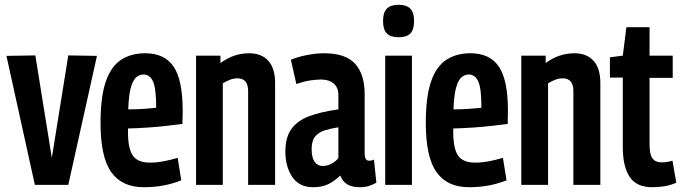

<svg xmlns="http://www.w3.org/2000/svg" viewBox="-20 -774 2852 804"><path d="M126 0 7 -540 128 -542 197 -113 266 -542 386 -540 266 0Z M582 10Q491 10 446 -53Q401 -116 401 -259Q401 -369 423 -432.5Q445 -496 487 -523.5Q529 -551 588 -551Q669 -551 707 -495Q745 -439 745 -310Q745 -302 744.5 -284Q744 -266 744 -255Q720 -252 682 -247.5Q644 -243 600.5 -240Q557 -237 516 -236Q516 -232 516 -228.5Q516 -225 516 -221Q516 -151 536.5 -122Q557 -93 608 -93Q635 -93 664.5 -98.5Q694 -104 724 -113L739 -19Q668 10 582 10ZM517 -316Q551 -316 585.5 -318.5Q620 -321 634 -323Q634 -403 621 -432.5Q608 -462 581 -462Q564 -462 550.5 -450.5Q537 -439 528 -407.5Q519 -376 517 -316Z M801 0V-541H903V-510Q933 -532 963 -541.5Q993 -551 1023 -551Q1075 -551 1103.5 -519.5Q1132 -488 1132 -426V0H1019V-393Q1019 -446 974 -446Q959 -446 943 -440Q927 -434 913 -425V0Z M1175 -139Q1175 -200 1201 -235Q1227 -270 1276 -288Q1325 -306 1397 -316V-376Q1397 -408 1377 -424.5Q1357 -441 1325 -441Q1307 -441 1281 -437.5Q1255 -434 1221 -422L1198 -524Q1230 -537 1268 -544Q1306 -551 1336 -551Q1428 -551 1467.5 -506.5Q1507 -462 1507 -380V-135Q1507 -115 1512 -108Q1517 -101 1525 -101Q1530 -101 1535.5 -102Q1541 -103 1546 -106L1556 -9Q1542 -1 1525.5 4.5Q1509 10 1486 10Q1453 10 1433.5 -2.5Q1414 -15 1405 -39Q1381 -16 1355 -3Q1329 10 1291 10Q1233 10 1204 -33Q1175 -76 1175 -139ZM1285 -150Q1285 -114 1297.5 -96.5Q1310 -79 1331 -79Q1350 -79 1367.5 -88Q1385 -97 1397 -112V-241Q1365 -236 1339.5 -228Q1314 -220 1299.5 -202Q1285 -184 1285 -150Z M1649 -618Q1616 -618 1600 -634Q1584 -650 1584 -686Q1584 -722 1600 -738Q1616 -754 1649 -754Q1682 -754 1698 -738Q1714 -722 1714 -686Q1714 -650 1698.5 -634Q1683 -618 1649 -618ZM1593 0V-541H1705V0Z M1944 10Q1853 10 1808 -53Q1763 -116 1763 -259Q1763 -369 1785 -432.5Q1807 -496 1849 -523.5Q1891 -551 1950 -551Q2031 -551 2069 -495Q2107 -439 2107 -310Q2107 -302 2106.5 -284Q2106 -266 2106 -255Q2082 -252 2044 -247.5Q2006 -243 1962.5 -240Q1919 -237 1878 -236Q1878 -232 1878 -228.5Q1878 -225 1878 -221Q1878 -151 1898.5 -122Q1919 -93 1970 -93Q1997 -93 2026.5 -98.5Q2056 -104 2086 -113L2101 -19Q2030 10 1944 10ZM1879 -316Q1913 -316 1947.5 -318.5Q1982 -321 1996 -323Q1996 -403 1983 -432.5Q1970 -462 1943 -462Q1926 -462 1912.5 -450.5Q1899 -439 1890 -407.5Q1881 -376 1879 -316Z M2163 0V-541H2265V-510Q2295 -532 2325 -541.5Q2355 -551 2385 -551Q2437 -551 2465.5 -519.5Q2494 -488 2494 -426V0H2381V-393Q2381 -446 2336 -446Q2321 -446 2305 -440Q2289 -434 2275 -425V0Z M2711 10Q2646 10 2617 -33Q2588 -76 2588 -157V-449H2534V-534L2588 -541L2603 -660H2700V-541H2797V-448H2700V-169Q2700 -127 2712.5 -110.5Q2725 -94 2750 -94Q2772 -94 2796 -101L2812 -9Q2785 3 2758.5 6.5Q2732 10 2711 10Z"/></svg>

Font: Georama Condensed SemiBold
Style: Regular
Weight: 600
Width: 3
Designer: Jean-Baptiste Levee
Foundry: Production Type
Version: Version 1.000